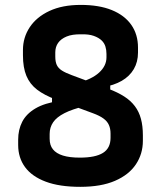

<svg xmlns="http://www.w3.org/2000/svg" viewBox="-20 -731 640 763"><path d="M300.4 -711.5Q373.4 -711.6 424.2 -691Q475 -670.3 501.7 -632.3Q528.4 -594.3 528.4 -541.6V-522Q528.4 -484.9 511.7 -456.3Q494.9 -427.7 463.7 -409.7Q432.4 -391.7 388 -384.4L418.1 -403.8V-345L286.4 -400.7Q344.5 -415.6 373.8 -442.5Q403.1 -469.3 403.1 -503.1V-516.7Q403.1 -532.6 398.9 -546.1Q394.7 -559.6 384.5 -569.7Q372.7 -581.3 352.6 -588.4Q332.5 -595.6 302.1 -594.6Q267.3 -595.3 244.7 -585.9Q222.1 -576.5 210.9 -560.5Q199.7 -544.6 199.7 -522.6V-506.1Q199.7 -485.6 205.7 -472.7Q211.8 -459.7 226.1 -450.6Q240.5 -441.4 265.2 -432.4L412.5 -377.5Q447.8 -364.1 473.6 -347.6Q499.3 -331.2 515.9 -309.2Q532.5 -287.2 540.1 -258.8Q547.8 -230.3 547.8 -193V-171.4Q547.8 -119.6 520.1 -78Q492.4 -36.4 437.2 -12.5Q382.1 11.5 299.1 11.5Q216.6 11.5 161.9 -9Q107.1 -29.5 79.6 -66.8Q52.2 -104.1 52.2 -154.9V-176Q52.2 -215.6 68.3 -247Q84.4 -278.5 120.7 -300Q157 -321.5 216.7 -330.1L186.7 -315.2V-366.4L319.6 -309.8Q267.8 -297.4 236.5 -281.5Q205.1 -265.5 191.2 -245.1Q177.3 -224.7 177.3 -198.7V-179.6Q177.3 -153.7 190.5 -137.4Q203.7 -121 230.2 -112.8Q256.8 -104.6 297.4 -104.6Q359.1 -104.6 389.2 -123.4Q419.3 -142.2 419.3 -183.3V-199.9Q419.3 -219.6 412.8 -234.2Q406.4 -248.9 391.2 -260Q376.1 -271.2 349.4 -281L202.8 -335.2Q156.4 -352.5 127.5 -374.6Q98.6 -396.7 84.9 -429.6Q71.2 -462.5 71.2 -511.6V-532.3Q71.2 -582 98.2 -622.8Q125.2 -663.6 176.5 -687.5Q227.9 -711.5 300.4 -711.5Z"/></svg>

Font: Recursive Sans Linear Light
Style: Regular
Weight: 300
Version: Version 1.085